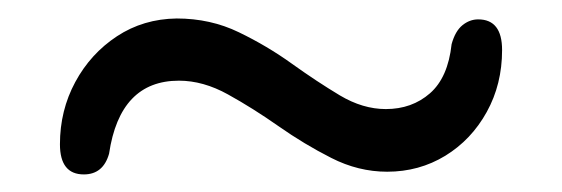

<svg xmlns="http://www.w3.org/2000/svg" viewBox="-20 -454 624 213"><path d="M409.5 -263.5Q377.5 -263.5 347.5 -278.8Q317.5 -294 289 -314Q260.5 -334 233 -349.2Q205.5 -364.5 178.5 -364.5Q113 -364.5 101 -283.5Q94.5 -260.5 73 -260.5Q46.5 -260.5 46.5 -294Q46.5 -331.5 63.5 -363Q80.5 -394.5 109.8 -413.8Q139 -433 176 -433.5Q213.5 -433.5 245 -418.2Q276.5 -403 304 -383.2Q331.5 -363.5 357 -348.2Q382.5 -333 408 -333Q437 -333 457 -350.5Q477 -368 481 -405Q485 -419.5 493 -426Q501 -432.5 510.5 -432.5Q537 -432.5 537 -398.5Q537 -360.5 520 -329.8Q503 -299 474 -281.2Q445 -263.5 409.5 -263.5Z"/></svg>

Font: Fraunces 72pt S050 SemiBold
Style: Regular
Weight: 600
Version: Version 1.000; ttfautohint (v1.8.3)